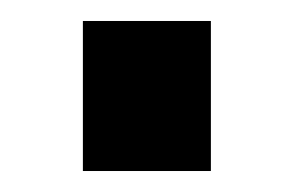

<svg xmlns="http://www.w3.org/2000/svg" viewBox="-20 -163 280 183"><path d="M59 0V-143H181V0Z"/></svg>

Font: Archivo Condensed
Style: Bold
Weight: 700
Width: 3
Designer: Hector Gatti
Foundry: Omnibus-Type
Version: Version 2.001